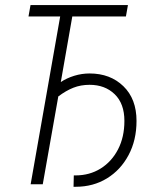

<svg xmlns="http://www.w3.org/2000/svg" viewBox="-20 -713 626 743"><path d="M264.6 9.8 265.6 -34.2H272Q326.7 -34.2 369.4 -60.8Q412.1 -87.4 436.8 -135Q461.4 -182.6 461.4 -245.1Q461.4 -312 423.8 -348.4Q386.2 -384.8 326.7 -384.8Q292.5 -384.8 263.9 -373.5Q235.4 -362.3 205.6 -339.8L145.5 0H98.6L212.9 -649.4H90.3L98.1 -693.4H475.1L467.3 -649.4H259.8L215.3 -395.5Q237.8 -410.6 267.1 -419.7Q296.4 -428.7 326.7 -428.7Q406.7 -428.7 457.5 -379.4Q508.3 -330.1 508.3 -245.1Q508.3 -170.4 477.5 -112.8Q446.8 -55.2 393.8 -22.7Q340.8 9.8 272.9 9.8Z"/></svg>

Font: Cascadia Mono NF ExtraLight
Style: Italic
Weight: 200
Italic angle: -10°
Monospace: yes
Designer: Aaron Bell
Foundry: Saja Typeworks
Version: Version 2404.023; ttfautohint (v1.8.4)